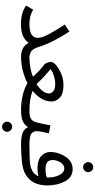

<svg xmlns="http://www.w3.org/2000/svg" viewBox="454 -1198 934 1883"><g transform="rotate(90 921.5 -256.0)"><path d="M532 5Q554 5 568 -8.5Q582 -22 582 -38Q582 -77 541 -77Q517 -77 487.5 -92Q458 -107 438 -174Q420 -233 383.5 -306.5Q347 -380 289 -469L220 -424Q273 -344 312 -272.5Q351 -201 351 -162Q351 -122 320 -99.5Q289 -77 215 -77Q167 -77 131 -88.5Q95 -100 75 -114L35 -45Q100 6 215 6Q292 6 335.5 -15.5Q379 -37 399 -70Q421 -29 457 -12Q493 5 532 5Z M1103 -38Q1103 -77 1063 -77Q1013 -77 963 -84.5Q913 -92 870 -108Q975 -194 975 -294Q975 -338 937.5 -374.5Q900 -411 814 -411Q755 -411 703 -389Q651 -367 618.5 -338.5Q586 -310 586 -289Q586 -278 594 -254Q602 -230 612 -223Q648 -197 678 -168Q708 -139 732 -111Q691 -95 643 -86Q595 -77 542 -77L532 5Q606 5 672.5 -12Q739 -29 794 -58Q848 -26 917.5 -10.5Q987 5 1053 5Q1075 5 1089 -8.5Q1103 -22 1103 -38ZM658 -284Q682 -304 723.5 -317Q765 -330 799 -330Q853 -330 874.5 -311Q896 -292 896 -272Q896 -206 804 -147Q763 -191 729.5 -221.5Q696 -252 658 -284Z M1446 -38Q1446 -77 1406 -77Q1312 -77 1289 -97Q1266 -117 1266 -147Q1266 -171 1273.5 -206Q1281 -241 1287 -268L1209 -283Q1192 -194 1180.5 -150Q1169 -106 1144 -91.5Q1119 -77 1063 -77L1053 5Q1119 5 1158 -8Q1197 -21 1227 -63Q1241 -29 1279 -12Q1317 5 1396 5Q1418 5 1432 -8.5Q1446 -22 1446 -38ZM1223 191Q1243 191 1257.5 176.5Q1272 162 1272 142Q1272 122 1257.5 107Q1243 92 1223 92Q1202 92 1187.5 107Q1173 122 1173 142Q1173 162 1187.5 176.5Q1202 191 1223 191Z M1688 -38Q1747 -73 1772.5 -126.5Q1798 -180 1798 -255Q1798 -350 1758 -425.5Q1718 -501 1638 -501Q1562 -501 1516 -430.5Q1470 -360 1470 -283Q1470 -228 1511 -192Q1552 -156 1629 -156Q1674 -156 1708 -167Q1690 -115 1627 -93Q1592 -81 1524 -79Q1456 -77 1406 -77L1396 5Q1482 5 1562 -3Q1642 -11 1688 -38ZM1549 -303Q1549 -344 1572 -381.5Q1595 -419 1630 -419Q1672 -419 1696 -371Q1720 -323 1720 -261Q1720 -253 1720 -247Q1681 -235 1638 -235Q1589 -235 1569 -253.5Q1549 -272 1549 -303ZM1619 -604Q1639 -604 1653.5 -618.5Q1668 -633 1668 -653Q1668 -673 1653.5 -688Q1639 -703 1619 -703Q1598 -703 1583.5 -688Q1569 -673 1569 -653Q1569 -633 1583.5 -618.5Q1598 -604 1619 -604Z"/></g></svg>

Font: Noto Sans Arabic
Style: Regular
Weight: 400
Designer: Nadine Chahine - Monotype Design Team
Foundry: Monotype Imaging Inc.
Version: Version 1.902